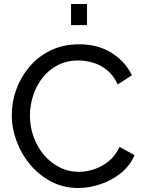

<svg xmlns="http://www.w3.org/2000/svg" viewBox="-20 -936 722 962"><path d="M377 -714Q472 -714 540 -670.5Q608 -627 641 -559L570 -513Q549 -558 516.5 -584.5Q484 -611 446.5 -622Q409 -633 373 -633Q314 -633 268.5 -609Q223 -585 192 -545Q161 -505 145.5 -455.5Q130 -406 130 -356Q130 -301 148.5 -250Q167 -199 200 -160Q233 -121 278 -98Q323 -75 376 -75Q413 -75 452 -88Q491 -101 525 -128.5Q559 -156 579 -200L654 -159Q632 -106 586 -69Q540 -32 483.5 -13Q427 6 372 6Q299 6 238 -25.5Q177 -57 132.5 -109.5Q88 -162 63.5 -227.5Q39 -293 39 -360Q39 -425 61.5 -487.5Q84 -550 127.5 -601.5Q171 -653 234 -683.5Q297 -714 377 -714ZM336 -810V-916H416V-810Z"/></svg>

Font: YasnoRaleway Medium
Style: Regular
Weight: 500
Designer: Matt McInerney, Pablo Impallari, Rodrigo Fuenzalida
Foundry: Matt McInerney, Pablo Impallari, Rodrigo Fuenzalida
Version: Version 4.026